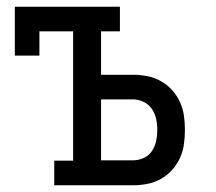

<svg xmlns="http://www.w3.org/2000/svg" viewBox="-20 -550 640 570"><path d="M141 0V-73H197V-457H97V-385H24V-530H336V-457H280V-328H375Q396 -328 417 -324Q438 -320 457 -309.5Q476 -299 490.5 -283Q505 -267 514 -247.5Q523 -228 526 -207Q529 -186 529 -164Q529 -143 526 -121.5Q523 -100 514 -80.5Q505 -61 490.5 -45Q476 -29 457 -18.5Q438 -8 417 -4Q396 0 375 0ZM280 -74H375Q391 -74 406.5 -81Q422 -88 431 -101.5Q440 -115 443.5 -131.5Q447 -148 447 -164Q447 -181 443.5 -197Q440 -213 431 -226.5Q422 -240 406.5 -247.5Q391 -255 375 -255H280Z"/></svg>

Font: Iosevka Curly Slab Extended
Style: Regular
Weight: 400
Width: 7
Monospace: yes
Designer: Belleve Invis
Foundry: Belleve Invis
Version: Version 11.1.0; ttfautohint (v1.8.3)